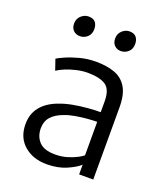

<svg xmlns="http://www.w3.org/2000/svg" viewBox="-141 -865 842 971"><g transform="rotate(20 279.5 -379.5)"><path d="M223 8Q149.5 8 101.8 -33.2Q54 -74.5 54 -147Q54 -202 84.8 -240.2Q115.5 -278.5 174 -300Q206.5 -312.5 246 -319.8Q285.5 -327 323.8 -330Q362 -333 391 -333V-391Q391 -455 358.8 -476.5Q326.5 -498 261 -498Q233 -498 201.8 -490.8Q170.5 -483.5 144 -472.5Q117.5 -461.5 103 -451L83 -509Q92.5 -515.5 122.8 -529Q153 -542.5 195 -553.8Q237 -565 282 -565Q339 -565 381.8 -550Q424.5 -535 448.2 -496.5Q472 -458 472 -388V0H396V-52Q373 -31 327.8 -11.5Q282.5 8 223 8ZM134 -153Q134 -109.5 160.5 -81.2Q187 -53 247 -53Q281.5 -53 311.8 -62.2Q342 -71.5 363 -82.8Q384 -94 391 -101V-281Q371 -281 339.5 -278.5Q308 -276 275.2 -270.2Q242.5 -264.5 219 -255Q177 -239.5 155.5 -215Q134 -190.5 134 -153ZM160 -658Q139 -658 125 -671.2Q111 -684.5 111 -709Q111 -734.5 129 -750.8Q147 -767 168 -767Q194.5 -767 205.8 -752.8Q217 -738.5 217 -716Q217 -689 199.8 -673.5Q182.5 -658 160 -658ZM380 -658Q360 -658 346 -671.2Q332 -684.5 332 -709Q332 -734.5 349.8 -750.8Q367.5 -767 389 -767Q414 -767 425.5 -752.8Q437 -738.5 437 -716Q437 -689 419.8 -673.5Q402.5 -658 380 -658Z"/></g></svg>

Font: Merriweather Sans Light
Style: Regular
Weight: 300
Designer: Eben Sorkin
Foundry: Eben Sorkin
Version: Version 2.001; ttfautohint (v1.8.3)